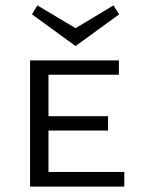

<svg xmlns="http://www.w3.org/2000/svg" viewBox="-20 -689 521 709"><path d="M420 -636 259 -519 98 -636 118 -669 259 -585 399 -669ZM159 -54H439V0H91V-466H419V-413H159V-260H379V-207H159Z"/></svg>

Font: EauTestSC
Style: Regular
Weight: 400
Designer: Christian Thalmann (Catharsis Fonts)
Version: Version 0.001;PS 000.001;hotconv 1.0.88;makeotf.lib2.5.64775